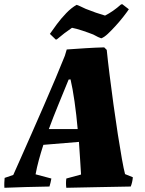

<svg xmlns="http://www.w3.org/2000/svg" viewBox="-31 -885 689 912"><path d="M-10 7Q-11 -5 -10.5 -16.5Q-10 -28 -9 -40L32 -54Q44 -81 67 -132.5Q90 -184 118.5 -249Q147 -314 177 -382.5Q207 -451 233 -513Q259 -575 277 -620L286 -650Q328 -653 375 -656Q422 -659 464 -660L476 -648Q481 -598 489.5 -530Q498 -462 508 -389Q518 -316 528.5 -248.5Q539 -181 548 -130.5Q557 -80 563 -58L600 -43Q599 -31 596.5 -20Q594 -9 590 1Q507 3 431 4Q355 5 284 7Q281 -14 284 -37L354 -56Q352 -88 349.5 -128Q347 -168 344 -211L175 -197Q163 -160 153.5 -125Q144 -90 138 -57L213 -37Q211 -27 209 -17.5Q207 -8 204 1Q146 2 91 3.5Q36 5 -10 7ZM295 -507Q271 -448 246.5 -388.5Q222 -329 201 -272H338Q332 -340 323 -403Q314 -466 304 -508ZM234 -697 206 -724Q219 -743 239 -770Q259 -797 283.5 -822.5Q308 -848 333 -862Q340 -860 351.5 -854.5Q363 -849 376 -843Q398 -834 424 -825Q450 -816 468 -811Q486 -820 505.5 -833.5Q525 -847 544 -864L550 -865L581 -841Q571 -826 554.5 -805Q538 -784 518.5 -762.5Q499 -741 481.5 -724.5Q464 -708 450 -703Q446 -704 435 -709Q424 -714 412 -721Q389 -730 360.5 -739.5Q332 -749 311 -753Q274 -728 239 -698Z"/></svg>

Font: Albura ExtraBold
Style: Italic
Weight: 758
Italic angle: -7°
Designer: Mercedes Jáuregui
Foundry: Omnibus-Type Team
Version: Version 1.000; ttfautohint (v1.8.3)